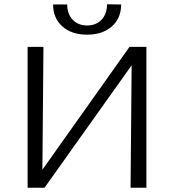

<svg xmlns="http://www.w3.org/2000/svg" viewBox="-20 -877 813 897"><path d="M228 -856H294Q294 -812 319.5 -785Q345 -758 387 -758Q429 -758 454.5 -785Q480 -812 480 -857L546 -856Q546 -792 502.5 -753.5Q459 -715 387 -715Q315 -715 271.5 -753.5Q228 -792 228 -856ZM664 -658V0H590L595 -572L188 0H109V-658H183L178 -84L585 -658Z"/></svg>

Font: EauTestInfant
Style: Regular
Weight: 400
Designer: Christian Thalmann (Catharsis Fonts)
Version: Version 0.001;PS 000.001;hotconv 1.0.88;makeotf.lib2.5.64775